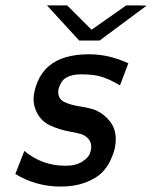

<svg xmlns="http://www.w3.org/2000/svg" viewBox="-20 -687 566 715"><path d="M37.1 -39.1 70.8 -125Q136.7 -69.8 223.1 -69.8H226.1Q262.2 -69.8 285.2 -84.5Q308.1 -99.1 314 -113.5Q319.8 -127.9 319.8 -141.1Q319.8 -168 291 -184.1Q279.8 -189.9 240 -197Q200.2 -204.1 166.5 -220Q132.8 -235.8 116.2 -270Q105 -293.9 105 -316.9Q105 -346.7 119.9 -382.3Q134.8 -418 162.1 -440.9Q212.9 -484.9 312 -484.9Q386.2 -484.9 458 -451.2L426.8 -369.1Q391.6 -390.1 361.8 -400.1Q332 -410.2 282.2 -410.2Q255.4 -410.2 236.6 -402.6Q217.8 -395 210.4 -383.1Q203.1 -371.1 200 -362.1Q196.8 -353 196.8 -345.2Q196.8 -319.3 217.8 -308.1Q238.8 -296.9 278.8 -290.5Q318.8 -284.2 337.9 -275.9Q368.7 -261.7 389.9 -234.4Q411.1 -207 411.1 -168.9Q411.1 -152.8 407.5 -135Q403.8 -117.2 391.4 -90.1Q378.9 -63 357.9 -42.5Q336.9 -22 297.4 -7.1Q257.8 7.8 206.1 7.8Q114.3 7.8 37.1 -39.1ZM154.8 -667H230L320.8 -576.2L450.2 -667H495.1L525.9 -666L351.1 -536.1H274.9Z"/></svg>

Font: CMU Bright
Style: SemiBoldOblique
Weight: 600
Italic angle: -12°
Version: Version 0.7.0